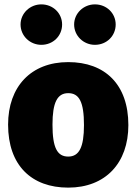

<svg xmlns="http://www.w3.org/2000/svg" viewBox="-20 -838 624 878"><path d="M169 -818C117 -818 74 -777 74 -726C74 -674 117 -633 169 -633C223 -633 264 -674 264 -726C264 -777 223 -818 169 -818ZM414 -818C362 -818 319 -777 319 -726C319 -674 362 -633 414 -633C468 -633 509 -674 509 -726C509 -777 468 -818 414 -818ZM292 -554C122 -554 17 -442 17 -268C17 -82 124 20 292 20C462 20 567 -92 567 -266C567 -452 460 -554 292 -554ZM292 -412C342 -412 364 -372 364 -266C364 -165 342 -122 292 -122C242 -122 220 -162 220 -268C220 -369 242 -412 292 -412Z"/></svg>

Font: Fira Sans Heavy
Style: Regular
Weight: 900
Designer: bBox Type GmbH & Carrois Corporate GbR & Edenspiekermann AG
Foundry: bBox Type GmbH & Carrois Corporate GbR & Edenspiekermann AG
Version: Version 4.300;PS 004.300;hotconv 1.0.88;makeotf.lib2.5.64775